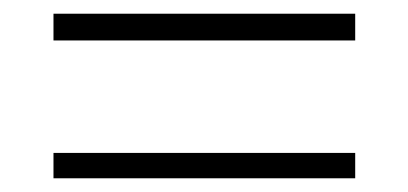

<svg xmlns="http://www.w3.org/2000/svg" viewBox="-20 -461 595 280"><path d="M498 -441V-402H58V-441ZM498 -238V-201H58V-238Z"/></svg>

Font: Noto Sans Oriya ExtraLight
Style: Regular
Weight: 250
Version: Version 2.003